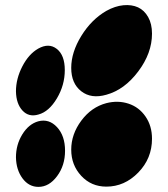

<svg xmlns="http://www.w3.org/2000/svg" viewBox="-20 -728 662 758"><path d="M43 -106.9Q43.9 -57.6 68.8 -23.9Q93.8 9.8 131.8 9.8Q173.8 9.8 205.3 -32.5Q236.8 -74.7 236.8 -132.8Q236.8 -191.9 205.1 -226.1Q173.3 -260.3 130.9 -249Q93.3 -238.3 68.1 -197.5Q43 -156.7 43 -106.9ZM43 -367.2Q43.9 -318.4 68.8 -291.5Q93.8 -264.6 131.8 -275.9Q173.3 -287.1 204.6 -339.6Q235.8 -392.1 235.8 -451.2Q235.8 -510.3 204.3 -534.9Q172.9 -559.6 130.9 -536.1Q93.3 -514.6 68.1 -465.8Q43 -417 43 -367.2ZM399.9 8.8Q471.7 8.8 525.9 -46.9Q580.1 -102.5 580.1 -180.2Q580.1 -231 554.4 -268.1Q528.8 -305.2 487.3 -318.8Q445.8 -332.5 399.9 -320.8Q340.8 -305.2 301 -251.7Q261.2 -198.2 261.2 -137.2Q261.2 -76.2 300.8 -33.7Q340.3 8.8 399.9 8.8ZM399.9 -354Q471.2 -373.5 525.6 -445.8Q580.1 -518.1 580.1 -595.2Q580.1 -633.8 564.9 -660.6Q549.8 -687.5 524.9 -699Q500 -710.4 467 -707.3Q434.1 -704.1 399.9 -685.1Q340.8 -650.9 301 -586.2Q261.2 -521.5 261.2 -460Q261.2 -398.4 300.8 -367.7Q340.3 -336.9 399.9 -354Z"/></svg>

Font: Gruenseis Font Medium
Style: Regular
Weight: 500
Designer: Jeremy Tribby
Foundry: Tribby Type
Version: Version 1.408;Glyphs 3.1.2 (3151)